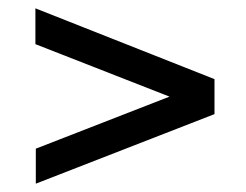

<svg xmlns="http://www.w3.org/2000/svg" viewBox="-20 -587 590 461"><path d="M66 -230V-146L495 -313V-397L65 -567V-481L387 -355Z"/></svg>

Font: 18Franklin
Style: Regular
Weight: 400
Designer: Pablo Impallari, Rodrigo Fuenzalida (Modified by Dan O. Williams)
Version: Version 0.025;PS 000.025;hotconv 1.0.88;makeotf.lib2.5.64775